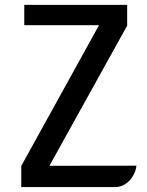

<svg xmlns="http://www.w3.org/2000/svg" viewBox="-20 -760 598 780"><path d="M66.4 -85.9 382.3 -657.7H78.6V-740.2H496.6V-655.8L180.7 -86.4L534.2 -86.9Q532.2 -69.3 524.7 -53.7Q517.1 -38.1 505.6 -26.1Q494.1 -14.2 479.5 -7.1Q464.8 0 448.7 0H66.4Z"/></svg>

Font: Atomic Age
Style: Regular
Weight: 400
Designer: James Grieshaber
Foundry: James Grieshaber
Version: Version 1.008; ttfautohint (v1.4.1) -l 6 -r 46 -G 0 -x 0 -H 